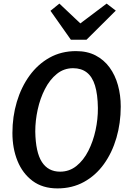

<svg xmlns="http://www.w3.org/2000/svg" viewBox="-20 -1039 716 1067"><path d="M299.5 8Q217 8 161.2 -33.5Q105.5 -75 77.2 -144.8Q49 -214.5 49 -300Q49 -391 73.5 -473Q98 -555 144.2 -618.8Q190.5 -682.5 255.8 -718.8Q321 -755 402.5 -755Q465 -755 511.5 -730.8Q558 -706.5 589 -664Q620 -621.5 635.5 -565.5Q651 -509.5 651 -446.5Q651 -355 627 -272.8Q603 -190.5 557.5 -127.2Q512 -64 446.8 -28Q381.5 8 299.5 8ZM314 -85Q365.5 -85 405 -116.8Q444.5 -148.5 471 -200.8Q497.5 -253 511 -315.2Q524.5 -377.5 524 -439Q523 -514.5 508 -563.5Q493 -612.5 462.5 -636.2Q432 -660 386 -660Q335 -660 295.8 -628.2Q256.5 -596.5 229.8 -544.2Q203 -492 189.5 -430.2Q176 -368.5 176 -308Q178 -192.5 212.8 -138.8Q247.5 -85 314 -85ZM374 -818 260.5 -979 310 -1019 426.5 -909 572.5 -1019 623.5 -980 460.5 -818Z"/></svg>

Font: Merriweather Sans Medium
Style: Italic
Weight: 500
Italic angle: -7.5°
Designer: Eben Sorkin
Foundry: Eben Sorkin
Version: Version 2.001